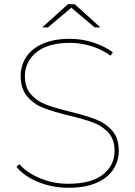

<svg xmlns="http://www.w3.org/2000/svg" viewBox="-20 -887 641 910"><path d="M304 3Q228 3 161 -24.5Q94 -52 58 -96L72 -109Q106 -69 169 -42.5Q232 -16 303 -16Q412 -16 467.5 -59.5Q523 -103 523 -172Q523 -226 494 -258Q465 -290 422.5 -306Q380 -322 308 -339Q231 -358 186 -375.5Q141 -393 109.5 -429.5Q78 -466 78 -527Q78 -575 103 -615Q128 -655 181 -679Q234 -703 312 -703Q368 -703 422 -685.5Q476 -668 515 -639L504 -623Q463 -653 412.5 -668.5Q362 -684 313 -684Q208 -684 153 -639.5Q98 -595 98 -526Q98 -472 127 -439.5Q156 -407 199 -391Q242 -375 315 -357Q391 -338 436 -320.5Q481 -303 512 -267.5Q543 -232 543 -172Q543 -124 517 -84Q491 -44 437.5 -20.5Q384 3 304 3ZM302 -867H334L456 -757H429L315 -853H321L207 -757H180Z"/></svg>

Font: Montserrat
Style: Regular
Weight: 400
Designer: Julieta Ulanovsky
Foundry: Julieta Ulanovsky
Version: Version 8.000